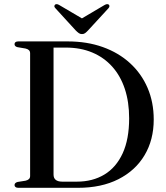

<svg xmlns="http://www.w3.org/2000/svg" viewBox="-20 -898 794 918"><path d="M49.5 -13Q49.5 -24 64 -28L102 -34Q113 -36.5 118.5 -42Q124 -47.5 124 -56.5V-643Q124 -652.5 118.5 -658Q113 -663.5 102 -666L63.5 -672.5Q49.5 -676 49.5 -687Q49.5 -693 54 -696.5Q58.5 -700 67.5 -700H303.5Q396 -700 471.5 -673Q547 -646 601.5 -596.2Q656 -546.5 685.5 -478Q715 -409.5 715 -326.5Q715 -229.5 671.2 -156Q627.5 -82.5 546.2 -41.2Q465 0 352.5 0H67.5Q58.5 0 54 -3.8Q49.5 -7.5 49.5 -13ZM347.5 -29.5Q423 -29.5 479.2 -63.5Q535.5 -97.5 566.5 -165Q597.5 -232.5 597.5 -332.5Q597.5 -410.5 576.8 -473Q556 -535.5 516.5 -579.5Q477 -623.5 421 -647Q365 -670.5 294.5 -670.5H236V-63.5Q236 -46.5 246.5 -38Q257 -29.5 278 -29.5ZM391.5 -798.5 264 -873.5Q251 -881.5 243.5 -876Q240.5 -873.5 240 -868.8Q239.5 -864 245 -858.5L342 -752.5Q350 -744.5 356.5 -739.8Q363 -735 372 -735Q381 -735 387.2 -739.8Q393.5 -744.5 401 -752.5L498.5 -858.5Q503.5 -864 503.2 -868.8Q503 -873.5 500 -876Q492.5 -881.5 479 -873.5L352 -798.5Z"/></svg>

Font: Fraunces 60pt
Style: Regular
Weight: 400
Version: Version 1.000;[b76b70a41]